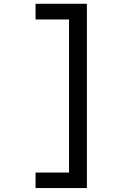

<svg xmlns="http://www.w3.org/2000/svg" viewBox="-20 -857 655 997"><path d="M431.3 -837.4V119.5H164.6V39H338.5V-755.9H164.6V-837.4Z"/></svg>

Font: Fira Code Retina
Style: Regular
Weight: 450
Monospace: yes
Designer: Carrois Corporate, Edenspiekermann AG, Nikita Prokopov
Foundry: Carrois Corporate, Edenspiekermann AG, Nikita Prokopov
Version: Version 6.002